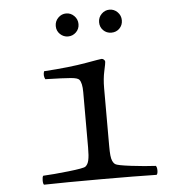

<svg xmlns="http://www.w3.org/2000/svg" viewBox="-51 -740 741 790"><g transform="rotate(-5 320.0 -345.0)"><path d="M218 -610.5Q204 -624 204 -644Q204 -664 218 -678Q232 -692 251 -692Q270 -692 284 -678Q298 -664 298 -644Q298 -624 284 -610.5Q270 -597 251 -597Q232 -597 218 -610.5ZM396.5 -610.5Q383 -624 383 -644Q383 -664 397 -678Q411 -692 430 -692Q449 -692 463 -678Q477 -664 477 -644Q477 -624 463.5 -610.5Q450 -597 430 -597Q410 -597 396.5 -610.5ZM380 -134Q380 -109 381.5 -94.5Q383 -80 387 -71Q391 -62 398 -57Q406 -51 463.5 -44Q521 -37 564 -35Q569 -30 569 -16Q569 -2 564 2Q478 0 338 0Q183 0 99 2Q95 -2 95 -16Q95 -30 99 -35Q141 -37 204 -44Q267 -51 275 -57Q280 -61 283.5 -67Q287 -73 289 -82Q291 -91 292 -103.5Q293 -116 293 -134V-364Q293 -401 282 -415Q276 -423 247.5 -425.5Q219 -428 142 -430Q134 -446 140 -463Q247 -470 314 -482Q376 -493 380 -493Q385 -493 389.5 -489Q394 -485 394 -480Q394 -474 387 -442.5Q380 -411 380 -372Z"/></g></svg>

Font: Libertinus Mono
Style: Regular
Weight: 400
Designer: Philipp H. Poll
Foundry: Khaled Hosny
Version: Version 6.7